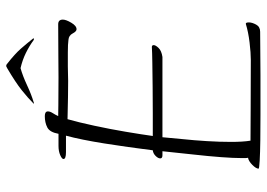

<svg xmlns="http://www.w3.org/2000/svg" viewBox="-140 -716 857 617"><g transform="rotate(-90 288.5 -407.5)"><path d="M356 1H227Q186 1 146 0.5Q106 0 80.5 -1.5Q55 -3 55 -5Q55 -13 67 -25Q79 -37 90 -39Q89 -43 89 -48Q89 -53 89 -59Q89 -85 92 -125.5Q95 -166 100.5 -215Q106 -264 111 -314H98Q88 -314 88 -321Q88 -328 96 -336Q104 -344 114 -345Q124 -425 136 -500.5Q148 -576 161 -624H108Q86 -624 86 -632Q86 -637 98.5 -642.5Q111 -648 128 -648H167Q172 -676 187.5 -684Q203 -692 224 -692Q239 -692 239 -682Q239 -675 233.5 -666.5Q228 -658 224 -649Q234 -649 259.5 -648.5Q285 -648 348 -648Q379 -648 421.5 -648.5Q464 -649 519 -649Q534 -649 534 -634Q534 -624 524 -607Q514 -590 503 -590Q496 -590 489.5 -602.5Q483 -615 469 -616Q456 -618 428.5 -618Q401 -618 384 -618Q371 -618 359.5 -617.5Q348 -617 337 -617Q311 -617 284.5 -617.5Q258 -618 214 -619Q204 -584 193 -533Q182 -482 173.5 -431.5Q165 -381 160 -345Q190 -345 232 -345Q274 -345 317.5 -345.5Q361 -346 396 -346.5Q431 -347 446 -348Q452 -348 452 -342Q452 -336 443 -326.5Q434 -317 414 -314H156Q154 -288 150 -250Q146 -212 143.5 -171Q141 -130 141 -93Q141 -75 142 -59Q143 -43 145 -31Q181 -31 243 -30.5Q305 -30 405 -30Q427 -30 460.5 -34Q494 -38 520 -46H521Q525 -46 525 -36Q525 -26 518 -13Q511 0 495 0Q462 0 427 0.5Q392 1 356 1ZM265 -727Q263 -727 264 -728Q282 -746 307 -766Q332 -786 378 -813L384 -816H386Q389 -816 392 -813Q424 -788 441 -768.5Q458 -749 473 -730Q476 -727 470 -727Q469 -727 468 -728Q449 -742 426.5 -753Q404 -764 378 -770Q353 -763 323 -749Q293 -735 269 -728Q267 -727 265 -727Z"/></g></svg>

Font: Bilbo
Style: Regular
Weight: 400
Designer: Robert E. Leuschke
Foundry: Robert E. Leuschke
Version: Version 1.100